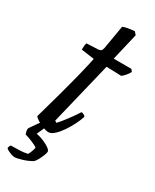

<svg xmlns="http://www.w3.org/2000/svg" viewBox="-243 -737 806 996"><g transform="rotate(30 160.5 -239.0)"><path d="M122 0Q108 0 87.5 -8Q67 -16 50.5 -26.5Q34 -37 31 -44Q54 -124 75.5 -203Q97 -282 113 -346.5Q129 -411 136 -447L58 -458Q58 -486 63 -498L132 -501Q143 -502 148 -506.5Q153 -511 156 -524L180 -665Q191 -670 210.5 -673.5Q230 -677 249 -678L263 -662L225 -500H331L341 -487Q335 -475 324 -462Q313 -449 303 -442L214 -445L123 -70L134 -63Q143 -72 159 -92Q175 -112 191.5 -135Q208 -158 219 -176Q228 -176 235 -171.5Q242 -167 244 -163Q238 -142 224.5 -114.5Q211 -87 193 -60.5Q175 -34 156.5 -17Q138 0 122 0ZM34 200Q27 200 15 196Q3 192 -7.5 186.5Q-18 181 -20 176Q-18 168 -17.5 166Q-17 164 -12 157Q18 157 41.5 156Q65 155 87 150Q94 139 98.5 126Q103 113 105 103Q96 95 70.5 84.5Q45 74 26 69Q25 65 22 56Q19 47 21 35Q32 20 46 -1Q60 -22 73 -37H107L74 37Q96 41 118.5 50.5Q141 60 155.5 70.5Q170 81 170 90Q170 97 164 112.5Q158 128 149.5 143.5Q141 159 134 166Q110 181 79 190.5Q48 200 34 200Z"/></g></svg>

Font: Texturina
Style: Italic
Weight: 400
Italic angle: -11°
Designer: Guillermo Torres Carreño
Foundry: Omnibus-Type
Version: Version 1.002; ttfautohint (v1.8.3)